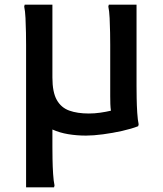

<svg xmlns="http://www.w3.org/2000/svg" viewBox="-20 -565 693 817"><path d="M91 232V-374Q91 -394 90.5 -425.5Q90 -457 88.5 -488Q87 -519 83 -537L85 -545H203V-235Q203 -173 221.5 -140Q240 -107 274.5 -94.5Q309 -82 358 -82Q382 -82 406.5 -85.5Q431 -89 452 -94Q450 -107 449.5 -123Q449 -139 449 -156V-374Q449 -394 448.5 -425.5Q448 -457 446.5 -488Q445 -519 441 -537L443 -545H561V-199Q561 -179 561.5 -147.5Q562 -116 564 -85Q566 -54 570 -36L568 -28Q540 -17 500 -8Q460 1 418.5 6.5Q377 12 346 12Q307 12 270.5 6Q234 0 203 -14V61Q203 81 203.5 112.5Q204 144 206 175Q208 206 212 224L210 232Z"/></svg>

Font: Kufam Medium
Style: Regular
Weight: 500
Designer: Wael Morcos, Artur Schmal
Foundry: Original Type
Version: Version 1.300; ttfautohint (v1.8.3)